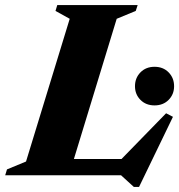

<svg xmlns="http://www.w3.org/2000/svg" viewBox="-56 -690 705 756"><path d="M403.5 -616 235 -64H422.5L598 -244L625 -230L491.5 46H471L420.5 0H-35.5L-28.5 -23L46.5 -54L218.5 -616L162.5 -647L169.5 -670H486L478.5 -647ZM552.5 -275Q518.5 -275 497 -296.8Q475.5 -318.5 475.5 -350.5Q475.5 -383 497 -405Q518.5 -427 552.5 -427Q586.5 -427 608 -405Q629.5 -383 629.5 -350.5Q629.5 -318.5 608 -296.8Q586.5 -275 552.5 -275Z"/></svg>

Font: Newsreader Text ExtraBold
Style: Italic
Weight: 800
Italic angle: -17°
Designer: Hugues Gentile
Foundry: Production Type
Version: Version 1.001